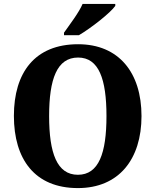

<svg xmlns="http://www.w3.org/2000/svg" viewBox="-20 -951 794 981"><path d="M307 -784V-771H383C446 -808 545 -886 569 -921V-931H402C383 -886 335 -824 307 -784ZM378 10C587 10 703 -137 703 -358C703 -580 587 -725 379 -725C158 -725 51 -580 51 -359C51 -137 158 10 378 10ZM378 -58C271 -58 231 -169 231 -358C231 -547 271 -657 379 -657C485 -657 524 -547 524 -358C524 -169 485 -58 378 -58Z"/></svg>

Font: Noto Serif Tamil SemiCondensed ExtraBold
Style: Italic
Weight: 800
Width: 4
Italic angle: -12°
Designer: Indian Type Foundry, Tom Grace, and the Monotype Design Team
Foundry: Monotype Imaging Inc.
Version: Version 2.003